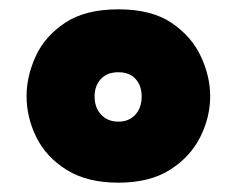

<svg xmlns="http://www.w3.org/2000/svg" viewBox="-20 -733 508 412"><path d="M234 -341Q167 -341 123 -368.5Q79 -396 58 -438.5Q37 -481 37 -527Q37 -569 56.5 -612Q76 -655 119.5 -684Q163 -713 234 -713Q305 -713 348 -684Q391 -655 411 -612Q431 -569 431 -527Q431 -481 409.5 -438.5Q388 -396 344.5 -368.5Q301 -341 234 -341ZM234 -472Q257 -472 270.5 -487Q284 -502 284 -526Q284 -549 271 -563.5Q258 -578 234 -578Q210 -578 196.5 -563.5Q183 -549 183 -526Q183 -502 197 -487Q211 -472 234 -472Z"/></svg>

Font: Georama Extra Expanded ExtraBold
Style: Regular
Weight: 800
Width: 8
Designer: Jean-Baptiste Levee
Foundry: Production Type
Version: Version 1.000